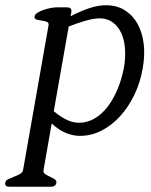

<svg xmlns="http://www.w3.org/2000/svg" viewBox="-32 -516 574 732"><path d="M512 -255Q503 -202 480.5 -155Q458 -108 426 -73Q394 -38 355 -18Q316 2 273 2Q247 2 220.5 -8.5Q194 -19 165 -45L134 132Q132 142 140 147.5Q148 153 158 157.5Q168 162 176 167Q184 172 183 181Q180 196 161 196H5Q-15 196 -12 181Q-11 172 -0.5 167Q10 162 22 157.5Q34 153 44 147.5Q54 142 56 132L153 -419Q155 -430 146 -433Q137 -436 126.5 -437.5Q116 -439 107 -441.5Q98 -444 100 -454Q101 -461 111 -467.5Q121 -474 134.5 -478.5Q148 -483 161.5 -485.5Q175 -488 184 -488H223Q243 -488 240 -469L237 -454Q276 -474 309 -485Q342 -496 372 -496Q414 -496 444.5 -476.5Q475 -457 493 -424Q511 -391 516 -347.5Q521 -304 512 -255ZM441 -261Q447 -298 444.5 -331.5Q442 -365 430 -390.5Q418 -416 397.5 -431Q377 -446 349 -446Q326 -446 296 -437.5Q266 -429 230 -415L173 -92Q202 -68 225 -58Q248 -48 269 -48Q301 -48 329 -64.5Q357 -81 379 -110Q401 -139 417 -178Q433 -217 441 -261Z"/></svg>

Font: Jura
Style: Italic
Weight: 400
Designer: Ed Merritt
Foundry: Ten by Twenty
Version: Version 1.007